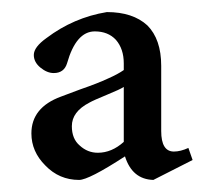

<svg xmlns="http://www.w3.org/2000/svg" viewBox="-20 -567 350 318"><path d="M299 -302 234 -269Q199 -270 187 -308Q127 -269 111 -269Q78 -269 55 -293Q32 -316 32 -346Q32 -389 81 -407Q84 -408 113 -419Q142 -429 159 -437Q175 -444 185 -451V-462Q185 -486 172 -501Q159 -515 137 -515Q106 -515 91 -462Q86 -446 69 -446Q58 -446 47 -455Q36 -464 36 -476Q36 -489 57 -504Q102 -538 157 -547Q200 -547 224 -525Q247 -502 247 -458V-350Q247 -316 268 -316Q279 -316 292 -322ZM185 -332V-423Q179 -419 157 -410Q135 -401 128 -397Q99 -382 99 -358Q99 -337 112 -326Q125 -314 142 -314Q165 -314 185 -332Z"/></svg>

Font: Triodion
Style: Regular
Weight: 400
Version: Version 1.201; ttfautohint (v1.8.4.7-5d5b)